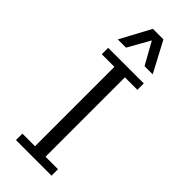

<svg xmlns="http://www.w3.org/2000/svg" viewBox="-302 -1002 1047 1047"><g transform="rotate(45 222.0 -478.5)"><path d="M83 0.5V-49.3H180.2V-661.6H83V-710.9H357.4V-661.6H261.2V-49.3H357.4V0.5ZM87.4 -780.3 182.1 -956.5H263.2L356.9 -780.3H293.9L222.7 -907.7L150.9 -780.3Z"/></g></svg>

Font: Comme Light
Style: Regular
Weight: 300
Version: Version 1.000;gftools[0.9.27]